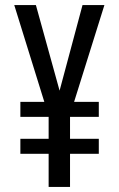

<svg xmlns="http://www.w3.org/2000/svg" viewBox="-20 -734 469 754"><path d="M214 -378 304 -714H390L271 -334H368V-275H255V-189H368V-130H255V0H171V-130H60V-189H171V-275H60V-334H154L36 -714H121Z"/></svg>

Font: Noto Sans Tamil ExtraCondensed
Style: Regular
Weight: 400
Width: 2
Designer: Jelle Bosma - Monotype Design Team
Foundry: Monotype Imaging Inc.
Version: Version 2.004; ttfautohint (v1.8.4.7-5d5b)